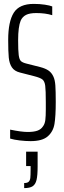

<svg xmlns="http://www.w3.org/2000/svg" viewBox="-20 -716 327 985"><path d="M32 -5V-51Q90 -39 122 -39Q153 -39 171.5 -45.5Q190 -52 200 -67Q210 -80 212.5 -100Q215 -120 215 -155V-191Q215 -253 212 -276Q209 -299 198 -308Q187 -317 156 -325L82 -344Q54 -351 41 -370.5Q28 -390 25 -420.5Q22 -451 22 -511Q22 -605 50.5 -650.5Q79 -696 153 -696Q184 -696 210 -692Q236 -688 248 -683V-638Q213 -649 166 -649Q132 -649 113.5 -639.5Q95 -630 86 -610Q73 -578 73 -510Q73 -456 76 -433.5Q79 -411 87 -403Q95 -395 115 -390L186 -372Q213 -365 229 -354Q245 -343 254 -323Q262 -306 264 -277.5Q266 -249 266 -193Q266 -120 259.5 -80.5Q253 -41 225 -16.5Q197 8 137 8Q111 8 81.5 4.5Q52 1 32 -5ZM137 153V136H114V62H173V139Q173 184 167.5 207Q162 230 147.5 239.5Q133 249 104 249V223Q120 223 127 216.5Q134 210 135.5 197Q137 184 137 153Z"/></svg>

Font: Saira Ultra Condensed Light
Style: Regular
Weight: 300
Width: 1
Designer: Hector Gatti with collaboration of the Omnibus-Type team
Foundry: Omnibus-Type
Version: Version 1.001; ttfautohint (v1.8)